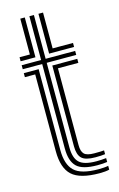

<svg xmlns="http://www.w3.org/2000/svg" viewBox="-120 -821 546 880"><g transform="rotate(-15 153.0 -381.0)"><path d="M239.2 -29.5Q168 -29.5 141 -56Q114 -82.5 114 -141.2V-543.2H21.8V-562.2H114V-770H135.5V-562.2H275.5V-543.2H135.5V-141.2Q135.5 -91.5 158 -69.9Q180.5 -48.2 239.2 -48.2Q262.5 -48.2 285.5 -50.8V-32.5Q267.5 -29.5 239.2 -29.5ZM21.8 -581V-600H70.8V-770H92.2V-581ZM157 -581V-770H178.8V-600H275.5V-581ZM239.2 8.5Q146.8 8.5 108.8 -26.2Q70.8 -61 70.8 -141.2V-505.5H21.8V-524.5H92.2V-141.2Q92.2 -72 124.6 -41.2Q157 -10.5 239.2 -10.5Q252.8 -10.5 264.5 -11.4Q276.2 -12.2 285.5 -14.2V4Q267.8 8.5 239.2 8.5ZM239.2 -67Q192.2 -67 174.6 -84.1Q157 -101.2 157 -141.2V-524.5H275.5V-505.5H178.8V-141.2Q178.8 -111 191.4 -98.5Q204 -86 239.2 -86Q276 -86 285.5 -87.5V-69.5Q268.5 -67 239.2 -67Z"/></g></svg>

Font: Big Shoulders Inline Display
Style: Bold
Weight: 700
Designer: Patric King
Foundry: XO Type Co
Version: Version 1.000